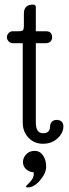

<svg xmlns="http://www.w3.org/2000/svg" viewBox="-20 -616 301 836"><path d="M256 -66Q256 -37 230.5 -13.5Q205 10 167 10Q129 10 104 -16.5Q79 -43 79 -82V-428H36Q25 -428 17.5 -436Q10 -444 10 -454Q10 -464 17.5 -472Q25 -480 36 -480H60Q76 -480 80 -484.5Q84 -489 84 -503V-557Q84 -596 124 -596Q136 -596 136 -584V-480H180Q207 -480 207 -453Q207 -443 200 -435.5Q193 -428 180 -428H136V-83Q136 -36 167 -36Q198 -36 198 -65Q198 -78 206 -86Q214 -94 227 -94Q240 -94 248 -86.5Q256 -79 256 -66ZM102 200Q93 200 93 197Q93 194 100 187.5Q107 181 110 177.5Q113 174 117.5 168Q122 162 124.5 155.5Q127 149 127 143Q127 137 126 134Q107 133 93.5 120.5Q80 108 80 89.5Q80 71 94 56Q108 41 131 41Q154 41 167.5 61Q181 81 181 109.5Q181 138 154.5 169Q128 200 102 200Z"/></svg>

Font: Glass Antiqua
Style: Regular
Weight: 400
Version: 1.001